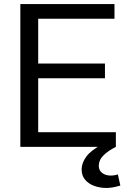

<svg xmlns="http://www.w3.org/2000/svg" viewBox="-20 -723 625 945"><path d="M80.1 0V-703.1H543.5V-630.9H168V-410.2H496.6V-337.9H168V-72.3H550.3V0ZM502.9 202.1Q471.7 202.1 444.1 192.1Q416.5 182.1 399.2 161.9Q381.8 141.6 381.8 110.8Q381.8 79.1 404.8 47.9Q427.7 16.6 480 -10.3H508.8V0H550.3Q512.7 18.6 489.5 41.5Q466.3 64.5 466.3 94.2Q466.3 116.2 483.4 128.7Q500.5 141.1 524.4 141.1Q544.4 141.1 560.1 135.3L572.3 190.4Q549.8 196.8 533.7 199.5Q517.6 202.1 502.9 202.1Z"/></svg>

Font: Schibsted Grotesk
Style: Regular
Weight: 400
Designer: Bakken & Baeck AS, Henrik Kongsvoll
Foundry: Schibsted ASA
Version: Version 1.100; ttfautohint (v1.8.4.7-5d5b);gftools[0.9.25]